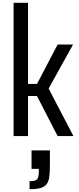

<svg xmlns="http://www.w3.org/2000/svg" viewBox="-20 -923 567 1370"><path d="M77 48V-903H180V-324H244L391 -605H501L327 -291L504 48H391L244 -238H180V48ZM191 427V370Q219 370 233 364Q247 358 252 343Q257 328 257 303V282H205V150H336V253Q336 306 331.5 339.5Q327 373 312 392Q297 411 268 419Q239 427 191 427Z"/></svg>

Font: Farlight84_Sys_V01
Style: Regular
Weight: 400
Designer: Ryoko NISHIZUKA  (kana, bopomofo & ideographs); Paul D. Hunt (Latin, Greek & Cyrillic); Sandoll Communications , Soo-you
Foundry: Adobe
Version: Version 2.004;October 29, 2024;FontCreator 14.0.0.2814 64-bi